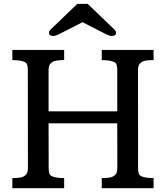

<svg xmlns="http://www.w3.org/2000/svg" viewBox="-20 -997 874 1017"><path d="M45.4 0ZM45.4 -53.7Q91.8 -53.7 106 -62.7Q120.1 -71.8 124 -82Q127.9 -92.3 127.9 -106.9L127.4 -625.5Q127.4 -657.2 116.7 -665Q97.2 -678.7 45.4 -678.7V-732.4H319.8V-678.7Q273.4 -678.7 259.3 -669.7Q245.1 -660.6 241.2 -650.4Q237.3 -640.1 237.3 -625.5V-407.2H601.1V-625.5Q601.1 -657.2 590.3 -665Q570.8 -678.7 519 -678.7V-732.4H793.5V-678.7Q747.1 -678.7 732.9 -669.7Q718.8 -660.6 714.8 -650.4Q710.9 -640.1 710.9 -625.5L711.4 -106.9Q711.4 -75.2 722.2 -67.4Q741.7 -53.7 793.5 -53.7V0H519V-53.7Q565.4 -53.7 579.6 -62.7Q593.8 -71.8 597.7 -82Q601.6 -92.3 601.6 -106.9L601.1 -343.8H237.3L237.8 -106.9Q237.8 -75.2 248.5 -67.4Q268.1 -53.7 319.8 -53.7V0H45.4ZM594.7 -823.7Q594.7 -806.6 571.3 -806.6Q558.6 -807.1 542.5 -815.4L417 -879.4L291.5 -815.4Q275.4 -807.1 262.7 -806.6Q239.3 -806.6 239.3 -823.7Q239.3 -831.5 246.6 -839.4L389.6 -976.6H444.3L587.4 -839.4Q594.7 -831.5 594.7 -823.7Z"/></svg>

Font: Arbutus Slab
Style: Regular
Weight: 400
Designer: Karolina Lach
Foundry: Karolina Lach
Version: Version 1.001; ttfautohint (v0.92) -l 10 -r 16 -G 200 -x 7 -